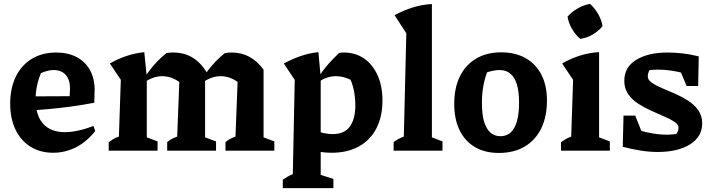

<svg xmlns="http://www.w3.org/2000/svg" viewBox="-20 -783 3713 998"><path d="M256 11Q189 11 138.5 -20.5Q88 -52 60.5 -109.5Q33 -167 33 -244Q33 -324 62 -384Q91 -444 145 -477Q199 -510 272 -510Q333 -510 378 -486.5Q423 -463 447.5 -419Q472 -375 472 -315L470 -249Q402 -236 344.5 -228.5Q287 -221 232.5 -216Q178 -211 119 -208L120 -282L342 -283L344 -322Q344 -369 321.5 -394Q299 -419 258 -419Q242 -419 225.5 -414.5Q209 -410 193 -403Q179 -370 172 -335Q165 -300 165 -267Q165 -183 204.5 -139.5Q244 -96 317 -96Q380 -96 466 -128L475 -102Q431 -46 375 -17.5Q319 11 256 11Z M545 0V-44Q556 -52 568 -59.5Q580 -67 598 -73L608 -368L551 -453Q636 -502 730 -512L743 -382V-69L799 -48V0ZM849 0V-44Q859 -53 871.5 -60Q884 -67 901 -73L912 -357L1057 -403L1046 -379V-69L1103 -48V0ZM912 -357Q869 -387 823 -387Q779 -387 735 -358L731 -379Q756 -418 784.5 -449.5Q813 -481 845 -507Q854 -509 863 -509.5Q872 -510 881 -510Q936 -510 979.5 -484.5Q1023 -459 1057 -403ZM1152 0V-44Q1162 -53 1174.5 -60Q1187 -67 1204 -73L1215 -357L1350 -421V-69L1406 -48V0ZM1215 -357Q1174 -387 1127 -387Q1083 -387 1038 -358L1035 -379Q1060 -418 1088 -449.5Q1116 -481 1149 -507Q1158 -509 1167 -509.5Q1176 -510 1184 -510Q1235 -510 1276 -488Q1317 -466 1350 -421Z M1704 11Q1666 11 1622 3Q1578 -5 1529 -21L1551 -127Q1604 -106 1642.5 -96Q1681 -86 1709 -86Q1769 -86 1798 -124.5Q1827 -163 1827 -237Q1827 -278 1818.5 -317Q1810 -356 1792 -389L1849 -338Q1789 -387 1725 -387Q1682 -387 1638 -359L1637 -385Q1661 -421 1687 -450.5Q1713 -480 1743 -508Q1749 -509 1755 -509.5Q1761 -510 1767 -510Q1828 -510 1873 -478.5Q1918 -447 1943 -391Q1968 -335 1968 -261Q1968 -175 1935.5 -114Q1903 -53 1844 -21Q1785 11 1704 11ZM1450 195V151Q1461 144 1473 136.5Q1485 129 1502 122L1512 -368L1455 -453Q1500 -477 1544 -492Q1588 -507 1635 -512L1647 -382V126L1713 147V195Z M2026 0V-44Q2036 -52 2049 -59.5Q2062 -67 2079 -73L2092 -610L2031 -704Q2075 -728 2123 -743.5Q2171 -759 2225 -762V-69L2280 -48V0Z M2573 12Q2500 12 2448 -19Q2396 -50 2368.5 -107Q2341 -164 2341 -243Q2341 -326 2370.5 -386Q2400 -446 2455 -478.5Q2510 -511 2585 -511Q2659 -511 2712.5 -480.5Q2766 -450 2794.5 -394Q2823 -338 2823 -261Q2823 -176 2793 -115Q2763 -54 2707 -21Q2651 12 2573 12ZM2581 -75Q2612 -75 2633.5 -93.5Q2655 -112 2666.5 -151Q2678 -190 2678 -250Q2678 -308 2666.5 -345Q2655 -382 2632.5 -400.5Q2610 -419 2576 -419Q2553 -419 2521 -410Q2489 -401 2440 -382L2524 -439Q2505 -395 2495 -349.5Q2485 -304 2485 -248Q2485 -188 2496.5 -150Q2508 -112 2529.5 -93.5Q2551 -75 2581 -75Z M2896 0V-44Q2907 -52 2920 -59.5Q2933 -67 2949 -73L2959 -368L2902 -453Q2945 -478 2993 -493.5Q3041 -509 3094 -512V-69L3150 -48V0ZM3047 -763Q3072 -740 3089.5 -709.5Q3107 -679 3112 -647Q3092 -622 3060.5 -603.5Q3029 -585 2996 -581Q2972 -601 2953.5 -632.5Q2935 -664 2930 -697Q2952 -721 2982.5 -739Q3013 -757 3047 -763Z M3398 7Q3358 7 3312 0Q3266 -7 3217 -20L3272 -116Q3317 -100 3361 -91.5Q3405 -83 3446 -83Q3462 -83 3477.5 -84.5Q3493 -86 3509 -89L3472 -62Q3488 -75 3497.5 -89.5Q3507 -104 3507 -119Q3507 -136 3486.5 -149.5Q3466 -163 3434 -177Q3402 -191 3366 -207Q3330 -223 3297.5 -244Q3265 -265 3245 -294Q3225 -323 3225 -363Q3225 -434 3287 -472Q3349 -510 3450 -510Q3487 -510 3527.5 -505.5Q3568 -501 3612 -490L3575 -390Q3528 -406 3484 -413.5Q3440 -421 3400 -421Q3385 -421 3370.5 -420Q3356 -419 3340 -417L3375 -437Q3359 -426 3353 -412.5Q3347 -399 3347 -386Q3347 -368 3367.5 -353.5Q3388 -339 3420 -325.5Q3452 -312 3488.5 -296Q3525 -280 3557 -259.5Q3589 -239 3609.5 -210Q3630 -181 3630 -142Q3630 -72 3566.5 -32.5Q3503 7 3398 7ZM3217 -20 3221 -182H3282L3346 -21ZM3549 -336 3484 -491 3612 -490 3609 -336Z"/></svg>

Font: Piazzolla Thin ExtraBold
Style: Regular
Weight: 800
Version: Version 2.005